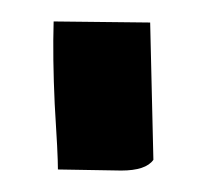

<svg xmlns="http://www.w3.org/2000/svg" viewBox="-20 -413 189 179"><path d="M120 -392 123 -264Q116 -254 93 -254L34 -255Q34 -269 31 -316Q29 -359 30 -393Z"/></svg>

Font: Londrina Solid
Style: Regular
Weight: 400
Designer: Marcelo Magalhaes
Foundry: Marcelo Magalh„es
Version: Version 1.001 2011